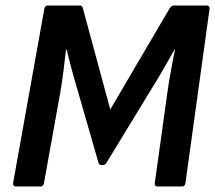

<svg xmlns="http://www.w3.org/2000/svg" viewBox="-20 -675 779 695"><path d="M38.1 0Q26 0 27.3 -11.8L140.6 -643.9Q143.3 -655 152.4 -655H267.8Q273.9 -655 276.4 -652.3Q279 -649.6 280.3 -643.9L379.2 -278.8L593.5 -643.9Q600.6 -655 609.4 -655H727.8Q739.9 -655 738.6 -643.2L651.2 -11.8Q649.2 0 639.4 0H550.3Q538.8 0 540.2 -11.8L585.5 -337.3Q590.8 -375.6 598.1 -415.9Q605.3 -456.2 613.4 -494.7H611.3Q591.3 -458.9 569.7 -421.7Q548.2 -384.4 525.7 -348.6L364.7 -84.5Q359.3 -77.5 351.9 -77.5H347.4Q339.7 -77.5 336.9 -84.5L260.3 -350.6Q249.8 -385.7 239.9 -422.6Q229.9 -459.6 221.5 -494.7H218.8Q214.8 -457.5 209.8 -418Q204.7 -378.6 198 -338.9L139.1 -11.8Q136.4 0 127.3 0Z"/></svg>

Font: Sofia Sans Semi Condensed
Style: Italic
Weight: 400
Italic angle: -9°
Designer: Botio Nikoltchev, Ani Petrova
Foundry: lettersoup
Version: Version 4.101